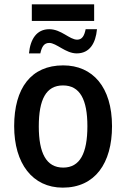

<svg xmlns="http://www.w3.org/2000/svg" viewBox="-20 -851 579 881"><path d="M126 -755H412V-831H126ZM113 -606H165C172 -637 182 -654 206 -654C239 -654 281 -606 332 -606C391 -606 419 -652 425 -717H373C367 -687 357 -669 334 -669C299 -669 261 -717 206 -717C148 -717 119 -671 113 -606ZM494 -272C494 -452 405 -551 270 -551C123 -551 45 -447 45 -272C45 -101 129 10 268 10C416 10 494 -102 494 -272ZM158 -271C158 -394 191 -459 269 -459C347 -459 381 -394 381 -272C381 -148 347 -82 270 -82C192 -82 158 -149 158 -271Z"/></svg>

Font: Noto Sans UI SemiCondensed Medium
Style: Regular
Weight: 500
Width: 4
Designer: Monotype Design Team
Foundry: Monotype Imaging Inc.
Version: Version 1.901